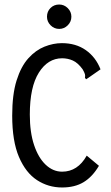

<svg xmlns="http://www.w3.org/2000/svg" viewBox="-20 -820 490 850"><path d="M255 10Q194 10 144 -22.5Q94 -55 64 -125Q34 -195 34 -308Q34 -402 53.5 -464Q73 -526 105.5 -562Q138 -598 177 -613.5Q216 -629 254 -629Q316 -629 360 -598Q404 -567 425 -513L369 -474L361 -469L356 -476Q358 -484 356 -491.5Q354 -499 346 -513Q325 -542 302.5 -552Q280 -562 255 -562Q192 -562 152 -498.5Q112 -435 112 -313Q112 -234 131 -177.5Q150 -121 182.5 -90.5Q215 -60 255 -60Q324 -60 364 -131L418 -86Q389 -37 350 -13.5Q311 10 255 10ZM242 -692Q220 -692 204 -708Q188 -724 188 -746Q188 -769 203.5 -784.5Q219 -800 242 -800Q264 -800 280 -784Q296 -768 296 -746Q296 -724 280 -708Q264 -692 242 -692Z"/></svg>

Font: Inconsolata SemiCondensed Medium
Style: Regular
Weight: 500
Width: 4
Monospace: yes
Designer: Raph Levien, Cyreal, Brenton Simpson
Foundry: Raph Levien, Cyreal, Google
Version: Version 3.001; ttfautohint (v1.8.2.53-6de2)